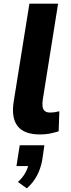

<svg xmlns="http://www.w3.org/2000/svg" viewBox="-20 -725 387 1051"><path d="M199 11Q112 11 76.5 -34.5Q41 -80 55 -169L141 -705H298L214 -179Q211 -158 213 -142Q215 -126 225 -117.5Q235 -109 253 -109Q268 -109 281 -111Q294 -113 305 -116L301 -6Q274 2 251 6.5Q228 11 199 11ZM127 306 78 271Q104 248 119 220.5Q134 193 137 169L161 184H70L88 70H223L211 152Q203 197 182.5 236Q162 275 127 306Z"/></svg>

Font: Nunito Sans 7pt SemiCondensed ExtraBold
Style: Italic
Weight: 800
Width: 4
Italic angle: -9°
Designer: Vernon Adams
Foundry: Vernon Adams
Version: Version 3.101;gftools[0.9.27]